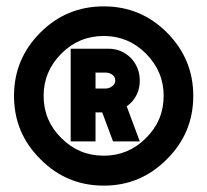

<svg xmlns="http://www.w3.org/2000/svg" viewBox="-20 -732 651 603"><path d="M306 -712Q189 -712 107 -630Q24 -547 24 -431Q24 -314 107 -232Q189 -149 306 -149Q422 -149 504 -232Q587 -314 587 -431Q587 -547 504 -630Q422 -712 306 -712ZM306 -619Q383 -619 438 -564Q494 -508 494 -431Q494 -353 438 -298Q383 -243 306 -243Q228 -243 173 -298Q117 -353 117 -431Q117 -508 173 -564Q228 -619 306 -619ZM202 -579V-288H280V-379H301L335 -288H419L378 -398Q398 -412 409 -434Q419 -454 419 -479Q419 -520 391 -550Q361 -579 321 -579ZM280 -504H312Q324 -504 333 -497Q342 -491 342 -479Q342 -468 333 -462Q324 -454 312 -454H280Z"/></svg>

Font: Unageo
Style: ExtraBold
Weight: 800
Designer: Richard Sepsi
Foundry: Richard Sepsi
Version: Version 2.000